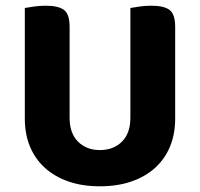

<svg xmlns="http://www.w3.org/2000/svg" viewBox="-20 -636 701 673"><path d="M330 17Q268 17 219.5 0Q171 -17 137 -48Q103 -79 85 -122.5Q67 -166 67 -220V-608Q78 -610 98.5 -613Q119 -616 140 -616Q185 -616 204.5 -601Q224 -586 224 -542V-223Q224 -169 253.5 -139.5Q283 -110 330 -110Q378 -110 407.5 -139.5Q437 -169 437 -223V-608Q448 -610 468.5 -613Q489 -616 510 -616Q555 -616 574.5 -601Q594 -586 594 -542V-220Q594 -166 576 -122.5Q558 -79 524 -48Q490 -17 441 0Q392 17 330 17Z"/></svg>

Font: Baloo Chettan 2
Style: Bold
Weight: 700
Designer: Maithili Shingre, Unnati Kotecha and Ek Type
Foundry: Ek Type
Version: Version 1.640;hotconv 1.0.111;makeotfexe 2.5.65597; ttfautoh